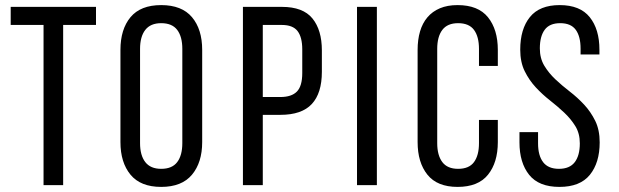

<svg xmlns="http://www.w3.org/2000/svg" viewBox="-20 -727 2429 754"><path d="M151 0V-629H22V-700H357V-629H228V0Z M453 -531Q453 -612 492.5 -659.5Q532 -707 613 -707Q694 -707 734 -659.5Q774 -612 774 -531V-169Q774 -89 734 -41Q694 7 613 7Q532 7 492.5 -41Q453 -89 453 -169ZM530 -165Q530 -117 550.5 -90.5Q571 -64 613 -64Q656 -64 676 -90.5Q696 -117 696 -165V-535Q696 -583 676 -609.5Q656 -636 613 -636Q571 -636 550.5 -609.5Q530 -583 530 -535Z M1087 -700Q1170 -700 1207 -654.5Q1244 -609 1244 -529V-445Q1244 -361 1204.5 -318.5Q1165 -276 1081 -276H1012V0H934V-700ZM1081 -346Q1125 -346 1146 -367.5Q1167 -389 1167 -440V-533Q1167 -581 1148.5 -605Q1130 -629 1087 -629H1012V-346Z M1460 -700V0H1382V-700Z M1777 -707Q1858 -707 1896.5 -659Q1935 -611 1935 -531V-468H1861V-535Q1861 -583 1841.5 -609.5Q1822 -636 1779 -636Q1737 -636 1717 -609.5Q1697 -583 1697 -535V-165Q1697 -117 1717 -90.5Q1737 -64 1779 -64Q1822 -64 1841.5 -90.5Q1861 -117 1861 -165V-256H1935V-169Q1935 -89 1896.5 -41Q1858 7 1777 7Q1697 7 1658.5 -41Q1620 -89 1620 -169V-531Q1620 -571 1629.5 -603.5Q1639 -636 1658.5 -659Q1678 -682 1707.5 -694.5Q1737 -707 1777 -707Z M2178 -707Q2258 -707 2296 -659.5Q2334 -612 2334 -532V-513H2260V-536Q2260 -584 2241 -610Q2222 -636 2180 -636Q2138 -636 2119 -610Q2100 -584 2100 -537Q2100 -498 2117.5 -469Q2135 -440 2161 -415.5Q2187 -391 2217.5 -367.5Q2248 -344 2274 -316Q2300 -288 2317.5 -252.5Q2335 -217 2335 -168Q2335 -88 2296.5 -40.5Q2258 7 2177 7Q2096 7 2058 -40.5Q2020 -88 2020 -168V-208H2093V-164Q2093 -116 2113 -90Q2133 -64 2175 -64Q2217 -64 2237 -90Q2257 -116 2257 -164Q2257 -203 2239.5 -231.5Q2222 -260 2196 -284.5Q2170 -309 2140 -332.5Q2110 -356 2084 -384Q2058 -412 2040.5 -447.5Q2023 -483 2023 -532Q2023 -613 2061 -660Q2099 -707 2178 -707Z"/></svg>

Font: Bebas Neue Regular
Style: Regular
Weight: 400
Designer: Ryoichi Tsunekawa & LGV (GE)
Foundry: Free Software Foundation, Inc.
Version: Version 1.003 August 13, 2016